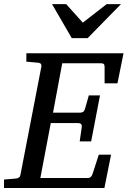

<svg xmlns="http://www.w3.org/2000/svg" viewBox="-35 -936 635 956"><path d="M549.8 -521H485.8V-602.1Q485.8 -612.8 481.9 -616.9Q478 -621.1 466.8 -621.1H274.9L229 -375H362.8Q373.5 -375 379.2 -379.2Q384.8 -383.3 388.2 -394L407.2 -460.9H462.9L418.9 -231.9H361.8L372.1 -303.2Q375 -323.2 353 -323.2H217.8L166 -49.8H400.9Q411.6 -49.8 417.2 -55.4Q422.9 -61 425.8 -69.8L457 -166H518.1L484.9 0H-15.1V-42L43 -46.9Q64 -48.3 66.9 -65.9L170.9 -604Q172.4 -612.3 168.5 -617.7Q164.6 -623 151.9 -624L96.2 -628.9V-670.9H580.1ZM401.4 -746.1H322.3L224.1 -915.5H294.4L377.4 -823.2L496.1 -915.5H567.4Z"/></svg>

Font: Charis SIL Am
Style: Italic
Weight: 400
Italic angle: -11°
Foundry: SIL International
Version: Version 5.000